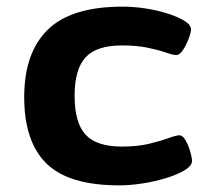

<svg xmlns="http://www.w3.org/2000/svg" viewBox="-20 -551 620 579"><path d="M340 8Q187 8 120 -58Q53 -124 53 -258Q53 -392 124 -461.5Q195 -531 350 -531Q383 -531 419 -525.5Q455 -520 486 -510Q517 -500 536.5 -488Q556 -476 556 -462Q556 -453 549 -434.5Q542 -416 532 -400.5Q522 -385 512 -385Q502 -385 480.5 -392.5Q459 -400 426 -407Q393 -414 348 -414Q271 -414 238 -378Q205 -342 205 -262Q205 -181 238 -145Q271 -109 348 -109Q395 -109 430 -117.5Q465 -126 488 -134.5Q511 -143 521 -143Q531 -143 539.5 -128Q548 -113 553.5 -94.5Q559 -76 559 -66Q559 -51 537.5 -38Q516 -25 482.5 -14.5Q449 -4 411 2Q373 8 340 8Z"/></svg>

Font: Asap Expanded
Style: Bold
Weight: 700
Width: 7
Designer: Pablo Cosgaya
Foundry: Omnibus-Type
Version: Version 3.001; ttfautohint (v1.8.4.7-5d5b)